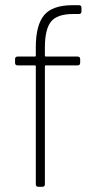

<svg xmlns="http://www.w3.org/2000/svg" viewBox="-20 -720 381 740"><path d="M118 -10V-464Q118 -468 114 -468H48Q38 -468 38 -478V-492Q38 -502 48 -502H114Q118 -502 118 -506V-538Q118 -623 150 -661.5Q182 -700 260 -700H284Q294 -700 294 -690V-676Q294 -666 284 -666H262Q200 -666 176.5 -636.5Q153 -607 153 -537V-506Q153 -502 157 -502H279Q289 -502 289 -492V-478Q289 -468 279 -468H157Q153 -468 153 -464V-10Q153 0 143 0H128Q118 0 118 -10Z"/></svg>

Font: Barlow GEO Extra Light
Style: Regular
Weight: 200
Designer: Jeremy Tribby
Foundry: Tribby Type
Version: Version 1.408